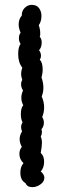

<svg xmlns="http://www.w3.org/2000/svg" viewBox="-20 -767 258 792"><path d="M163 -34Q163 -18 147 -6.5Q131 5 113 5Q92 5 85 -12Q64 -23 64 -55Q64 -80 77 -94Q60 -110 60 -132Q60 -149 70 -161Q61 -178 61 -193Q61 -209 71 -225Q67 -235 67 -242Q67 -253 73 -262Q66 -276 66 -296Q66 -322 76 -333Q68 -347 68 -364Q68 -378 75 -394Q67 -406 67 -419Q67 -431 72 -437Q67 -452 67 -462Q67 -473 72 -488Q55 -509 55 -544Q55 -573 65 -586Q58 -596 58 -609Q58 -624 65 -632Q57 -651 57 -666Q57 -688 70 -703Q69 -721 81.5 -734Q94 -747 111 -747Q131 -747 141 -733.5Q151 -720 151 -701Q151 -679 140 -663Q146 -645 146 -630Q146 -619 144 -615Q152 -607 152 -592Q152 -571 141 -560Q149 -550 149 -537Q149 -528 144 -521Q156 -509 156 -481Q156 -463 151 -448Q159 -426 159 -405Q159 -386 152 -369Q162 -347 162 -324Q162 -303 154 -284Q161 -274 161 -261Q161 -245 151 -234Q153 -226 153 -222Q153 -213 148 -203Q153 -194 153 -177Q153 -164 148 -136Q162 -124 162 -100Q162 -88 158.5 -77.5Q155 -67 148 -60Q163 -47 163 -34Z"/></svg>

Font: Pangolin
Style: Regular
Weight: 400
Designer: Kevin Burke
Foundry: Google, Inc.
Version: Version 1.101